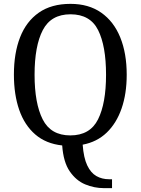

<svg xmlns="http://www.w3.org/2000/svg" viewBox="-20 -745 729 994"><path d="M518 229Q468 229 421 209.5Q374 190 341 142Q308 94 302 8Q218 -1 162.5 -49Q107 -97 79.5 -176Q52 -255 52 -359Q52 -470 84 -552Q116 -634 181 -679.5Q246 -725 345 -725Q439 -725 504 -679.5Q569 -634 602.5 -551.5Q636 -469 636 -358Q636 -260 609.5 -183.5Q583 -107 532.5 -58.5Q482 -10 408 4Q413 72 431.5 111Q450 150 479 166.5Q508 183 545 183H560V229ZM344 -44Q446 -44 487.5 -127Q529 -210 529 -358Q529 -507 488 -589Q447 -671 345 -671Q244 -671 201.5 -589Q159 -507 159 -358Q159 -210 201 -127Q243 -44 344 -44Z"/></svg>

Font: Noto Serif SemiCondensed
Style: Regular
Weight: 400
Width: 4
Designer: Monotype Design Team
Foundry: Monotype Imaging Inc.
Version: Version 2.013